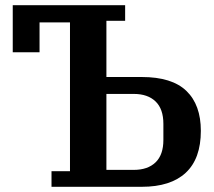

<svg xmlns="http://www.w3.org/2000/svg" viewBox="-20 -718 821 738"><path d="M178 -60H249V-632H132V-517H29V-698H461V-638H389V-422H525Q641 -422 696.5 -368.5Q752 -315 752 -215Q752 -108 694 -54Q636 0 525 0H178ZM494 -65Q548 -65 578 -94Q608 -123 608 -180V-242Q608 -299 578 -328Q548 -357 494 -357H389V-65Z"/></svg>

Font: IBM Plex Serif SmBld
Style: Regular
Weight: 600
Designer: Mike Abbink, Paul van der Laan, Pieter van Rosmalen
Foundry: Bold Monday
Version: Version 3.001